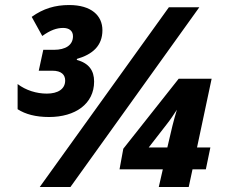

<svg xmlns="http://www.w3.org/2000/svg" viewBox="-20 -743 894 763"><path d="M175 -278C279 -278 354 -330 354 -419C354 -463 333 -492 285 -505L286 -509C348 -527 387 -561 387 -623C387 -681 343 -723 255 -723C199 -723 152 -709 106 -676L148 -600C180 -623 205 -632 231 -632C254 -632 270 -621 270 -599C270 -564 241 -545 194 -545H152L134 -462H188C225 -462 239 -445 239 -423C239 -389 210 -371 166 -371C125 -371 83 -384 50 -409V-309C81 -289 122 -278 175 -278ZM138 0H260L772 -714H651ZM611 0H730L745 -70H798L816 -157H763L821 -430H690L470 -152L455 -70H627ZM571 -157 644 -251C656 -266 672 -290 683 -307C676 -285 671 -265 665 -242L645 -157Z"/></svg>

Font: Noto Sans SemiCondensed ExtraBold
Style: Italic
Weight: 800
Width: 4
Italic angle: -12°
Designer: Monotype Design Team
Foundry: Monotype Imaging Inc.
Version: Version 2.013